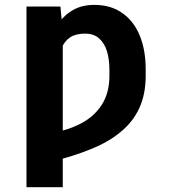

<svg xmlns="http://www.w3.org/2000/svg" viewBox="-20 -573 714 796"><path d="M240.2 -444.3Q240.2 -282.2 240.2 203.1Q203.1 203.1 89.8 203.1Q89.8 15.6 89.8 -545.9Q125 -545.9 230.5 -545.9Q232.4 -520.5 240.2 -444.3ZM223.6 -301.8Q208 -296.9 161.1 -285.2Q168.9 -340.8 183.6 -389.6Q198.2 -438.5 222.7 -475.6Q247.1 -511.7 284.2 -532.2Q320.3 -552.7 371.1 -552.7Q440.4 -552.7 487.3 -518.6Q535.2 -485.4 559.6 -424.8Q584 -365.2 584 -285.2Q584 -276.4 584 -258.8Q584 -182.6 557.6 -125Q531.2 -67.4 480.5 -26.4Q430.7 15.6 357.4 44.9Q284.2 75.2 190.4 97.7Q186.5 58.6 177.7 -19.5Q252.9 -29.3 310.5 -58.6Q368.2 -86.9 401.4 -137.7Q433.6 -187.5 433.6 -258.8Q433.6 -267.6 433.6 -285.2Q433.6 -325.2 423.8 -359.4Q414.1 -392.6 391.6 -413.1Q370.1 -433.6 332 -433.6Q293.9 -433.6 270.5 -418Q247.1 -402.3 235.4 -373Q224.6 -343.8 223.6 -301.8Z"/></svg>

Font: DeepSea
Style: Bold
Weight: 700
Designer: Stem
Version: Version 3.019;git-0a5106e0b